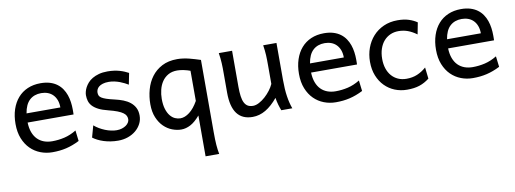

<svg xmlns="http://www.w3.org/2000/svg" viewBox="-60 -847 3824 1425"><g transform="rotate(-10 1852.0 -134.5)"><path d="M136.7 -236.8Q138.2 -193.8 150.1 -162.1Q162.1 -130.4 182.9 -109.6Q203.6 -88.9 231.7 -78.6Q259.8 -68.4 293 -68.4Q340.3 -68.4 385.7 -79.1Q431.2 -89.8 476.1 -117.2L485.8 -36.6Q460 -23.4 435.1 -14.2Q410.2 -4.9 385.3 1Q360.4 6.8 334.7 9.5Q309.1 12.2 280.8 12.2Q233.9 12.2 191.4 -4.2Q148.9 -20.5 116.7 -52.5Q84.5 -84.5 65.4 -131.8Q46.4 -179.2 46.4 -241.7Q46.4 -302.2 62.7 -351.3Q79.1 -400.4 109.4 -435.3Q139.6 -470.2 183.1 -489Q226.6 -507.8 280.8 -507.8Q320.8 -507.8 351.6 -498.3Q382.3 -488.8 404.8 -471.9Q427.2 -455.1 442.4 -432.6Q457.5 -410.2 466.6 -384.3Q475.6 -358.4 479.5 -330.3Q483.4 -302.2 483.4 -274.9V-255.9Q483.4 -243.7 482.9 -236.8ZM273.4 -434.6Q219.7 -434.6 185.5 -403.1Q151.4 -371.6 140.6 -305.2H395.5Q395.5 -336.4 386.5 -360.6Q377.4 -384.8 361.1 -401.4Q344.7 -418 322.3 -426.3Q299.8 -434.6 273.4 -434.6Z M925.3 -383.3Q913.1 -390.6 897.5 -398.7Q881.8 -406.7 863.5 -413.6Q845.2 -420.4 824.5 -425Q803.7 -429.7 781.2 -429.7Q754.4 -429.7 736.1 -423.8Q717.8 -418 706.8 -408.9Q695.8 -399.9 690.9 -388.4Q686 -377 686 -366.2Q686 -353.5 689.9 -343.8Q693.8 -334 706.3 -325.7Q718.8 -317.4 741.7 -309.6Q764.6 -301.8 803.2 -293Q836.4 -285.6 865.7 -274.2Q895 -262.7 917 -245.1Q939 -227.5 951.7 -202.9Q964.4 -178.2 964.4 -144Q964.4 -110.8 949.7 -82.5Q935.1 -54.2 909.7 -33Q884.3 -11.7 850.1 0.2Q815.9 12.2 776.4 12.2Q746.6 12.2 719 7.8Q691.4 3.4 667.2 -4.4Q643.1 -12.2 623 -22.5Q603 -32.7 588.4 -43.9L612.8 -131.8Q629.4 -117.2 650.1 -105Q670.9 -92.8 692.9 -84Q714.8 -75.2 737.1 -70.6Q759.3 -65.9 778.8 -65.9Q800.3 -65.9 818.1 -71.5Q835.9 -77.1 848.9 -86.2Q861.8 -95.2 869.1 -107.2Q876.5 -119.1 876.5 -131.8Q876.5 -145.5 870.8 -157.5Q865.2 -169.4 850.3 -180.4Q835.4 -191.4 809.3 -201.7Q783.2 -211.9 742.2 -222.2Q697.8 -232.9 669.7 -247.6Q641.6 -262.2 625.7 -279.8Q609.9 -297.4 604 -317.9Q598.1 -338.4 598.1 -361.3Q598.1 -372.6 601.8 -387.7Q605.5 -402.8 614 -419.2Q622.6 -435.5 636.5 -451.4Q650.4 -467.3 671.4 -479.7Q692.4 -492.2 720.7 -500Q749 -507.8 786.1 -507.8Q812.5 -507.8 835.7 -504.4Q858.9 -501 878.2 -495.4Q897.5 -489.7 913.6 -482.7Q929.7 -475.6 942.4 -468.8Z M1394 -405.3Q1372.1 -413.6 1345.5 -419.2Q1318.8 -424.8 1296.4 -424.8Q1256.3 -424.8 1228 -408.4Q1199.7 -392.1 1181.9 -365.5Q1164.1 -338.9 1155.8 -305.2Q1147.5 -271.5 1147.5 -236.8Q1147.5 -191.4 1157.5 -159.7Q1167.5 -127.9 1183.6 -108.2Q1199.7 -88.4 1219.7 -79.6Q1239.7 -70.8 1259.8 -70.8Q1293.5 -70.8 1328.6 -97.7Q1363.8 -124.5 1394 -178.2ZM1394 -68.4Q1356 -23.9 1321.3 -5.9Q1286.6 12.2 1252.4 12.2Q1218.8 12.2 1184.1 -1Q1149.4 -14.2 1121.1 -41.7Q1092.8 -69.3 1075 -111.8Q1057.1 -154.3 1057.1 -212.4Q1057.1 -268.6 1071.8 -321.8Q1086.4 -375 1117.2 -416.3Q1147.9 -457.5 1196 -482.7Q1244.1 -507.8 1311 -507.8Q1333 -507.8 1355.5 -504.6Q1377.9 -501.5 1399.9 -496.1Q1421.9 -490.7 1443.1 -484.1Q1464.4 -477.5 1484.4 -471.2V73.2Q1484.4 102.5 1485.1 126.2Q1485.8 149.9 1487.3 169.9Q1488.8 189.9 1491.2 206.8Q1493.7 223.6 1496.6 239.3H1394Z M2006.8 0Q2003.4 -8.3 1999.5 -19.5Q1995.6 -30.8 1991.9 -43.5Q1988.3 -56.2 1985.1 -70.1Q1981.9 -84 1980 -97.7Q1935.5 -43.5 1888.4 -15.6Q1841.3 12.2 1789.6 12.2Q1633.3 12.2 1633.3 -197.8V-341.8Q1633.3 -365.2 1633.1 -384.3Q1632.8 -403.3 1631.8 -421.1Q1630.9 -439 1628.9 -457.5Q1627 -476.1 1623.5 -498H1723.6V-227.1Q1723.6 -185.5 1727.8 -155.5Q1731.9 -125.5 1741.7 -106.2Q1751.5 -86.9 1767.3 -77.6Q1783.2 -68.4 1806.6 -68.4Q1828.1 -68.4 1852.5 -81.3Q1877 -94.2 1899.2 -114.3Q1921.4 -134.3 1939.7 -158.4Q1958 -182.6 1967.8 -205.1V-341.8Q1967.8 -365.7 1967.5 -385Q1967.3 -404.3 1966.3 -421.9Q1965.3 -439.5 1963.4 -457.5Q1961.4 -475.6 1958 -498H2058.1V-219.7Q2058.1 -148.4 2066.2 -95Q2074.2 -41.5 2089.8 0Z M2272.9 -236.8Q2274.4 -193.8 2286.4 -162.1Q2298.3 -130.4 2319.1 -109.6Q2339.8 -88.9 2367.9 -78.6Q2396 -68.4 2429.2 -68.4Q2476.6 -68.4 2522 -79.1Q2567.4 -89.8 2612.3 -117.2L2622.1 -36.6Q2596.2 -23.4 2571.3 -14.2Q2546.4 -4.9 2521.5 1Q2496.6 6.8 2470.9 9.5Q2445.3 12.2 2417 12.2Q2370.1 12.2 2327.6 -4.2Q2285.2 -20.5 2252.9 -52.5Q2220.7 -84.5 2201.7 -131.8Q2182.6 -179.2 2182.6 -241.7Q2182.6 -302.2 2199 -351.3Q2215.3 -400.4 2245.6 -435.3Q2275.9 -470.2 2319.3 -489Q2362.8 -507.8 2417 -507.8Q2457 -507.8 2487.8 -498.3Q2518.6 -488.8 2541 -471.9Q2563.5 -455.1 2578.6 -432.6Q2593.8 -410.2 2602.8 -384.3Q2611.8 -358.4 2615.7 -330.3Q2619.6 -302.2 2619.6 -274.9V-255.9Q2619.6 -243.7 2619.1 -236.8ZM2409.7 -434.6Q2356 -434.6 2321.8 -403.1Q2287.6 -371.6 2276.9 -305.2H2531.7Q2531.7 -336.4 2522.7 -360.6Q2513.7 -384.8 2497.3 -401.4Q2481 -418 2458.5 -426.3Q2436 -434.6 2409.7 -434.6Z M3122.6 -41.5Q3104 -27.3 3085.7 -17.3Q3067.4 -7.3 3047.4 -0.7Q3027.3 5.9 3004.4 9Q2981.4 12.2 2954.1 12.2Q2904.8 12.2 2861.8 -5.1Q2818.8 -22.5 2786.6 -55.2Q2754.4 -87.9 2735.8 -134.3Q2717.3 -180.7 2717.3 -239.3Q2717.3 -294.4 2735.1 -343.3Q2752.9 -392.1 2785.9 -428.7Q2818.8 -465.3 2866 -486.6Q2913.1 -507.8 2971.2 -507.8Q3020 -507.8 3055.4 -496.3Q3090.8 -484.9 3117.7 -466.3L3100.6 -378.4Q3067.4 -402.8 3034.7 -415Q3002 -427.2 2963.9 -427.2Q2931.2 -427.2 2903.1 -414.8Q2875 -402.3 2854.2 -378.9Q2833.5 -355.5 2821.8 -321.3Q2810.1 -287.1 2810.1 -244.1Q2810.1 -204.6 2820.8 -172.4Q2831.5 -140.1 2851.6 -116.9Q2871.6 -93.8 2899.9 -81.1Q2928.2 -68.4 2963.9 -68.4Q3008.3 -68.4 3044.4 -83.5Q3080.6 -98.6 3112.8 -127Z M3305.7 -236.8Q3307.1 -193.8 3319.1 -162.1Q3331.1 -130.4 3351.8 -109.6Q3372.6 -88.9 3400.6 -78.6Q3428.7 -68.4 3461.9 -68.4Q3509.3 -68.4 3554.7 -79.1Q3600.1 -89.8 3645 -117.2L3654.8 -36.6Q3628.9 -23.4 3604 -14.2Q3579.1 -4.9 3554.2 1Q3529.3 6.8 3503.7 9.5Q3478 12.2 3449.7 12.2Q3402.8 12.2 3360.4 -4.2Q3317.9 -20.5 3285.6 -52.5Q3253.4 -84.5 3234.4 -131.8Q3215.3 -179.2 3215.3 -241.7Q3215.3 -302.2 3231.7 -351.3Q3248 -400.4 3278.3 -435.3Q3308.6 -470.2 3352.1 -489Q3395.5 -507.8 3449.7 -507.8Q3489.7 -507.8 3520.5 -498.3Q3551.3 -488.8 3573.7 -471.9Q3596.2 -455.1 3611.3 -432.6Q3626.5 -410.2 3635.5 -384.3Q3644.5 -358.4 3648.4 -330.3Q3652.3 -302.2 3652.3 -274.9V-255.9Q3652.3 -243.7 3651.9 -236.8ZM3442.4 -434.6Q3388.7 -434.6 3354.5 -403.1Q3320.3 -371.6 3309.6 -305.2H3564.5Q3564.5 -336.4 3555.4 -360.6Q3546.4 -384.8 3530 -401.4Q3513.7 -418 3491.2 -426.3Q3468.8 -434.6 3442.4 -434.6Z"/></g></svg>

Font: Andika Cyr
Style: Regular
Weight: 400
Designer: Victor Gaultney, Annie Olsen, Julie Remington, Don Collingsworth, Eric Hays, Becca Hirsbrunner
Foundry: SIL International
Version: Version 5.000